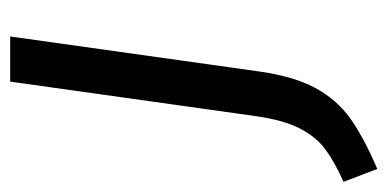

<svg xmlns="http://www.w3.org/2000/svg" viewBox="-288 -350 780 387"><g transform="rotate(-90 102.5 -157.0)"><path d="M-71 145Q-29 126 -4.5 107.5Q20 89 36.5 57Q53 25 61 -29L131 -527H222L152 -29Q142 44 118.5 87.5Q95 131 57.5 158Q20 185 -45 213Z"/></g></svg>

Font: FiraGO
Style: Italic
Weight: 400
Italic angle: -8°
Designer: bBox Type GmbH
Foundry: bBox Type GmbH
Version: Version 1.001